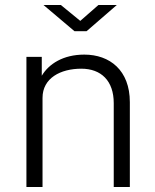

<svg xmlns="http://www.w3.org/2000/svg" viewBox="-20 -743 614 763"><path d="M371 -723 299 -660 222 -723H153L276 -619H324L444 -723ZM85 0H149V-354C149 -433 221 -470 303 -470C382 -470 432 -422 432 -333V0H496V-337C496 -464 416 -526 315 -526C231 -526 174 -489 146 -442V-517H85Z"/></svg>

Font: United Sans ExtraLight
Style: Regular
Weight: 200
Designer: Pablo Impallari, Rodrigo Fuenzalida (Modified by Dan O. Williams)
Version: Version 1.000;PS 001.000;hotconv 1.0.88;makeotf.lib2.5.64775